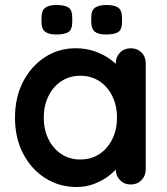

<svg xmlns="http://www.w3.org/2000/svg" viewBox="-20 -738 668 768"><path d="M503 -545Q529 -545 546 -528Q563 -511 563 -484V-61Q563 -35 546 -17.5Q529 0 503 0Q477 0 460 -17.5Q443 -35 443 -61V-110L465 -101Q465 -88 451 -69.5Q437 -51 413 -33Q389 -15 356.5 -2.5Q324 10 286 10Q217 10 161 -25.5Q105 -61 72.5 -123.5Q40 -186 40 -267Q40 -349 72.5 -411.5Q105 -474 160 -509.5Q215 -545 282 -545Q325 -545 361 -532Q397 -519 423.5 -499Q450 -479 464.5 -458.5Q479 -438 479 -424L443 -411V-484Q443 -510 460 -527.5Q477 -545 503 -545ZM301 -100Q345 -100 378 -122Q411 -144 429.5 -182Q448 -220 448 -267Q448 -315 429.5 -353Q411 -391 378 -413Q345 -435 301 -435Q258 -435 225 -413Q192 -391 173.5 -353Q155 -315 155 -267Q155 -220 173.5 -182Q192 -144 225 -122Q258 -100 301 -100ZM404 -600Q373 -600 359 -611.5Q345 -623 345 -650V-668Q345 -697 360.5 -707.5Q376 -718 406 -718Q439 -718 453.5 -707Q468 -696 468 -668V-650Q468 -620 453 -610Q438 -600 404 -600ZM205 -600Q174 -600 160 -611.5Q146 -623 146 -650V-668Q146 -696 161 -707Q176 -718 205 -718Q240 -718 254.5 -707.5Q269 -697 269 -668V-650Q269 -620 254 -610Q239 -600 205 -600Z"/></svg>

Font: zvoove
Style: Bold
Weight: 700
Designer: Vernon Adams (Nunito) & Andrew Paglinawan (Quicksand)
Foundry: zvoove
Version: Version 3.006